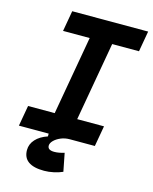

<svg xmlns="http://www.w3.org/2000/svg" viewBox="-131 -778 851 1071"><g transform="rotate(15 294.5 -243.0)"><path d="M228.5 207Q106.9 207 106.9 119.6Q106.9 85 131.6 57.9Q156.2 30.8 200.2 16.1V0H28.3L49.3 -119.1H203.1L283.2 -574.2H129.4L150.4 -693.4H588.9L567.9 -574.2H413.1L333 -119.1H487.8L466.8 0H321.8Q294.4 0 270.8 10Q247.1 20 232.4 34.9Q217.8 49.8 217.8 64.5Q217.8 90.3 256.3 90.3Q282.2 90.3 314 80.1L334.5 184.6Q313 194.3 284.2 200.7Q255.4 207 228.5 207Z"/></g></svg>

Font: Cascadia Mono
Style: Bold Italic
Weight: 700
Italic angle: -10°
Monospace: yes
Designer: Aaron Bell
Foundry: Saja Typeworks
Version: Version 2404.023; ttfautohint (v1.8.4)